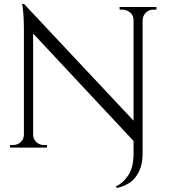

<svg xmlns="http://www.w3.org/2000/svg" viewBox="-20 -735 879 956"><path d="M743 -687Q722 -687 706.5 -672Q691 -657 690 -635V32Q690 83 671.5 120Q653 157 625.5 175Q598 193 562 201L557 193Q594 176 619.5 136.5Q645 97 645 30V-33L145 -568V-65Q145 -43 160.5 -28Q176 -13 198 -13H214V0H30V-13H46Q68 -13 83.5 -28Q99 -43 99 -65V-590Q99 -651 93 -699L90 -715H100L645 -134V-635Q644 -657 633 -668Q613 -687 591 -687H576L575 -700H759V-687Z"/></svg>

Font: Cinzel Decorative
Style: Regular
Weight: 400
Designer: Natanael Gama
Version: Version 1.002;PS 001.002;hotconv 1.0.56;makeotf.lib2.0.21325